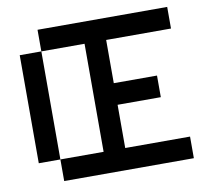

<svg xmlns="http://www.w3.org/2000/svg" viewBox="-78 -787 956 875"><g transform="rotate(-10 400.0 -350.0)"><path d="M350 -600H150V-100H350ZM150 -700H750V-600H450V-400H650V-300H450V-100H750V0H150V-100H50V-600H150Z"/></g></svg>

Font: Matrix Sans
Style: Regular
Weight: 400
Designer: Brad Neil
Version: Version 1.100